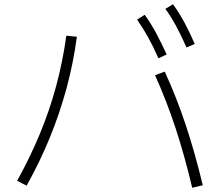

<svg xmlns="http://www.w3.org/2000/svg" viewBox="-20 -875 1040 909"><path d="M890 14Q854 -138 811.5 -267.5Q769 -397 714 -519L760 -536Q816 -414 859.5 -283Q903 -152 940 2ZM61 -19Q123 -131 169 -242Q215 -353 246 -468Q277 -583 294 -706L344 -701Q327 -575 295 -457Q263 -339 216.5 -225Q170 -111 106 4ZM730 -599Q705 -656 681 -699Q657 -742 629 -782L665 -805Q696 -762 720.5 -716Q745 -670 769 -617ZM863 -650Q838 -707 814.5 -750.5Q791 -794 763 -833L799 -855Q830 -812 854.5 -766Q879 -720 902 -667Z"/></svg>

Font: M PLUS 1 Thin Light
Style: Regular
Weight: 300
Version: Version 1.001